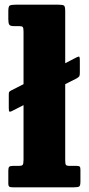

<svg xmlns="http://www.w3.org/2000/svg" viewBox="-20 -800 378 820"><path d="M25.5 -412.5 80.5 -440.5V-665Q80.5 -681.5 76.8 -685Q73 -688.5 60.5 -688.5H38.5Q23.5 -688.5 19.5 -694.8Q15.5 -701 15.5 -718V-752.5Q15.5 -772.5 21.5 -776.2Q27.5 -780 47 -780H229.5Q248.5 -780 253.5 -776Q258.5 -772 258.5 -752.5V-530L309 -556Q317.5 -560 319.2 -557Q321 -554 321 -540V-491.5Q321 -478 318.8 -474.5Q316.5 -471 308 -465.5L258.5 -440.5V-116.5Q258.5 -100 261.5 -95.8Q264.5 -91.5 279 -91.5H308Q317 -91.5 320.2 -88.5Q323.5 -85.5 323.5 -75.5V-25Q323.5 -7.5 318.5 -3.8Q313.5 0 295.5 0H36Q24 0 19.8 -2.8Q15.5 -5.5 15.5 -17.5V-71Q15.5 -83 19 -87.2Q22.5 -91.5 34.5 -91.5H61Q72.5 -91.5 76.5 -95.5Q80.5 -99.5 80.5 -118V-351L29.5 -325Q22 -321.5 19.8 -323.8Q17.5 -326 17.5 -339.5V-395Q17.5 -404 18.8 -406.5Q20 -409 25.5 -412.5Z"/></svg>

Font: Besley* Narrow Heavy
Style: Regular
Weight: 800
Width: 4
Designer: Owen Earl
Foundry: indestructible type*
Version: Version 3.000; ttfautohint (v1.8.3)